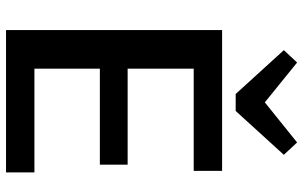

<svg xmlns="http://www.w3.org/2000/svg" viewBox="-200 -782 983 622"><g transform="rotate(90 291.0 -471.5)"><path d="M175 -92H539V0H78V-700H534V-608H175L203 -679V-347L175 -394H514V-304H175L203 -351V-21ZM482 -900 340 -744H285L143 -900L183 -943L346 -811H278L442 -943Z"/></g></svg>

Font: Pathway Extreme 28pt SemiBold
Style: Regular
Weight: 600
Designer: Eduardo Rodriguez Tunni
Foundry: Eduardo Rodriguez Tunni
Version: Version 1.001;gftools[0.9.26]